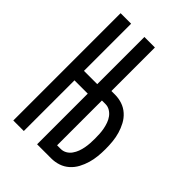

<svg xmlns="http://www.w3.org/2000/svg" viewBox="-215 -832 930 930"><g transform="rotate(45 250.0 -367.5)"><path d="M51 0V-735H123V-412H214V-735H286V-437H311Q336 -437 360 -429Q384 -421 403 -404Q422 -387 434 -364.5Q446 -342 453 -318Q460 -294 462.5 -269Q465 -244 465 -218Q465 -193 462.5 -168Q460 -143 453 -119Q446 -95 434 -72.5Q422 -50 403 -33Q384 -16 360 -8Q336 0 311 0H214V-347H123V0ZM286 -65H311Q327 -65 341 -73Q355 -81 364.5 -94.5Q374 -108 379.5 -123Q385 -138 388 -154Q391 -170 392 -186Q393 -202 393 -218Q393 -235 392 -251Q391 -267 388 -282.5Q385 -298 379.5 -313.5Q374 -329 364.5 -342Q355 -355 341 -363.5Q327 -372 311 -372H286Z"/></g></svg>

Font: Iosevka Fixed
Style: Regular
Weight: 400
Monospace: yes
Designer: Belleve Invis
Foundry: Belleve Invis
Version: Version 33.2.4